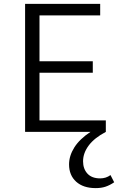

<svg xmlns="http://www.w3.org/2000/svg" viewBox="-20 -678 622 987"><path d="M567 259Q545 274 523 281.5Q501 289 472 289Q408 289 371.5 256Q335 223 335 167Q335 123 362 80Q389 37 445 0H109V-658H495V-599H183V-363H457V-304H183V-59H524V0Q465 31 436 70Q407 109 407 151Q407 190 429.5 214.5Q452 239 495 239Q525 239 548 222Z"/></svg>

Font: Ysabeau SC
Style: Regular
Weight: 400
Designer: Christian Thalmann (Catharsis Fonts)
Version: Version 0.003